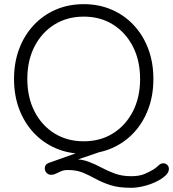

<svg xmlns="http://www.w3.org/2000/svg" viewBox="-20 -730 833 924"><path d="M765.8 55.8Q777 55.8 784.9 63.5Q792.8 71.2 792.8 83Q792.8 100 775.2 116Q757.8 132 729.5 145.4Q701.2 158.8 669.8 166.2Q638.2 173.8 610.2 173.8Q550.5 173.8 510.9 160.8Q471.2 147.8 440.9 131Q410.5 114.2 379.8 101.2Q349 88.2 306.2 88.2Q288 88.2 274.2 94Q260.5 99.8 249.2 105.5Q238 111.2 225.2 111.2Q213 111.2 204.2 102Q195.5 92.8 195.5 80.5Q195.5 61.8 212.5 54.8L385 -6.5L476.5 -4L317.8 50L331.2 35.8Q373 35.8 405.9 48.1Q438.8 60.5 469.1 76.9Q499.5 93.2 533.6 105.6Q567.8 118 612 118Q651 118 676.6 106.8Q702.2 95.5 717.8 86Q732.5 76.8 743 66.2Q753.5 55.8 765.8 55.8ZM718.2 -350Q718.2 -271.2 693.6 -205.5Q669 -139.8 623.9 -91.4Q578.8 -43 517.4 -16.5Q456 10 382.8 10Q309.5 10 248.2 -16.5Q187 -43 141.9 -91.4Q96.8 -139.8 72.1 -205.5Q47.5 -271.2 47.5 -350Q47.5 -428.8 72.1 -494.5Q96.8 -560.2 141.9 -608.6Q187 -657 248.2 -683.5Q309.5 -710 382.8 -710Q456 -710 517.4 -683.5Q578.8 -657 623.9 -608.6Q669 -560.2 693.6 -494.5Q718.2 -428.8 718.2 -350ZM654.2 -350Q654.2 -438.8 619.4 -506.4Q584.5 -574 523.6 -612Q462.8 -650 382.8 -650Q303.5 -650 242.2 -612Q181 -574 146.2 -506.5Q111.5 -439 111.5 -350Q111.5 -261.2 146.2 -193.6Q181 -126 242.2 -88Q303.5 -50 382.8 -50Q462.8 -50 523.6 -88Q584.5 -126 619.4 -193.6Q654.2 -261.2 654.2 -350Z"/></svg>

Font: Quicksand Variable Light
Style: Regular
Weight: 300
Designer: Andrew Paglinawan
Foundry: Andrew Paglinawan
Version: Version 3.004